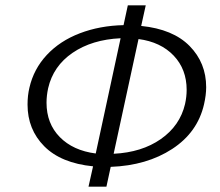

<svg xmlns="http://www.w3.org/2000/svg" viewBox="-20 -688 821 718"><path d="M328 -66Q208 -78 145.5 -141Q83 -204 83 -297Q83 -331 90 -360Q106 -430 155 -482.5Q204 -535 278.5 -563.5Q353 -592 442 -594L458 -668H525L508 -591Q627 -579 689 -516Q751 -453 751 -362Q751 -333 743 -298Q719 -193 624 -131Q529 -69 394 -64L378 10H311ZM154 -304Q154 -226 203.5 -175.5Q253 -125 338 -114L431 -545Q324 -540 251.5 -490.5Q179 -441 160 -358Q154 -330 154 -304ZM672 -299Q678 -326 678 -352Q678 -429 629.5 -480Q581 -531 498 -542L405 -113Q510 -118 581.5 -168Q653 -218 672 -299Z"/></svg>

Font: LXGW Bright GB
Style: Italic
Weight: 400
Italic angle: -12°
Designer: Christian Thalmann (Catharsis Fonts)
Foundry: LXGW / Christian Thalmann (Catharsis Fonts) / Fontworks Inc.
Version: Version 5.510